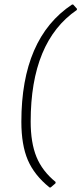

<svg xmlns="http://www.w3.org/2000/svg" viewBox="-20 -683 359 845"><path d="M302 -663 319 -644 318 -639Q115 -500 115 -148Q115 -55 140.5 7.5Q166 70 225 118L224 124L203 142H198Q131 88 102.5 21.5Q74 -45 74 -147Q74 -515 297 -663Z"/></svg>

Font: Alegreya Sans SC Light
Style: Italic
Weight: 300
Italic angle: -7°
Designer: Juan Pablo del Peral
Foundry: Huerta Tipografica
Version: Version 2.007